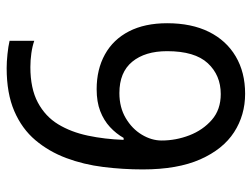

<svg xmlns="http://www.w3.org/2000/svg" viewBox="-112 -652 774 591"><g transform="rotate(90 275.5 -357.0)"><path d="M190 10Q171 10 147 7.5Q123 5 106 1V-75Q123 -69 144.5 -66Q166 -63 187 -63Q253 -63 296 -86Q339 -109 363 -148.5Q387 -188 398 -240Q409 -292 411 -350H405Q392 -327 371.5 -308Q351 -289 322.5 -278Q294 -267 255 -267Q194 -267 148 -292.5Q102 -318 77 -366.5Q52 -415 52 -484Q52 -559 78.5 -612.5Q105 -666 154 -695Q203 -724 269 -724Q335 -724 387.5 -690Q440 -656 471 -586Q502 -516 502 -409Q502 -348 494.5 -287.5Q487 -227 467 -173.5Q447 -120 412 -78.5Q377 -37 322.5 -13.5Q268 10 190 10ZM267 -337Q311 -337 344 -356.5Q377 -376 395 -406Q413 -436 413 -467Q413 -511 397 -552.5Q381 -594 349.5 -621.5Q318 -649 270 -649Q212 -649 175 -609Q138 -569 138 -484Q138 -416 170.5 -376.5Q203 -337 267 -337Z"/></g></svg>

Font: bangla115
Style: Regular
Weight: 400
Designer: Jelle Bosma - Monotype Design Team
Foundry: Monotype Imaging Inc.
Version: Version 2.003